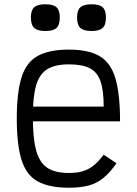

<svg xmlns="http://www.w3.org/2000/svg" viewBox="-20 -864 640 898"><path d="M302.5 14Q210 14 156.5 -15.5Q103 -45 80.8 -116Q58.5 -187 58.5 -309Q58.5 -432 80.8 -502.5Q103 -573 156.5 -602.5Q210 -632 302.5 -632Q394 -632 446 -601.5Q498 -571 519.8 -497.5Q541.5 -424 541.5 -296.5H87.5V-365.5H465Q465 -440.5 450.2 -483.5Q435.5 -526.5 400 -544.8Q364.5 -563 302.5 -563Q238 -563 201.2 -540.5Q164.5 -518 149 -464.8Q133.5 -411.5 133.5 -318Q133.5 -218.5 149 -161Q164.5 -103.5 201.2 -79.2Q238 -55 302.5 -55Q339.5 -55 366.8 -63Q394 -71 417.2 -89.5Q440.5 -108 465 -140.5L525 -100.5Q494.5 -57 464 -32Q433.5 -7 395.2 3.5Q357 14 302.5 14ZM408 -719Q371.5 -719 356 -733.2Q340.5 -747.5 340.5 -782.5Q340.5 -816 356 -830Q371.5 -844 408 -844Q445 -844 460.2 -830Q475.5 -816 475.5 -782.5Q475.5 -747.5 460.2 -733.2Q445 -719 408 -719ZM192 -719Q155.5 -719 140 -733.2Q124.5 -747.5 124.5 -782.5Q124.5 -816 140 -830Q155.5 -844 192 -844Q229 -844 244.2 -830Q259.5 -816 259.5 -782.5Q259.5 -747.5 244.2 -733.2Q229 -719 192 -719Z"/></svg>

Font: Victor Mono Thin
Style: Regular
Weight: 100
Monospace: yes
Designer: Rune Bjørnerås
Version: Version 1.561;gftools[0.9.30]